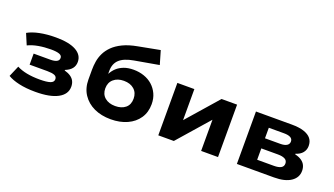

<svg xmlns="http://www.w3.org/2000/svg" viewBox="-66 -1225 3007 1731"><g transform="rotate(20 1438.0 -359.5)"><path d="M310 11Q220 11 152 -4.5Q84 -20 44 -45L89 -150Q131 -128 186 -117.5Q241 -107 309 -107Q376 -107 409 -118Q442 -129 442 -157Q442 -183 418 -192.5Q394 -202 348 -202H179V-308H338Q378 -308 399.5 -319Q421 -330 421 -354Q421 -377 394.5 -387Q368 -397 314 -397Q251 -397 194.5 -387Q138 -377 95 -356L51 -460Q96 -486 165 -500Q234 -514 320 -514Q446 -514 512.5 -477Q579 -440 579 -373Q579 -336 558 -309.5Q537 -283 494 -266V-261Q530 -251 553.5 -235Q577 -219 588.5 -196Q600 -173 600 -143Q600 -70 525 -29.5Q450 11 310 11Z M1033 11Q942 11 872.5 -21.5Q803 -54 763 -114.5Q723 -175 723 -258V-352Q723 -390 729.5 -431Q736 -472 755 -511.5Q774 -551 809 -586Q844 -621 900.5 -648.5Q957 -676 1040 -691L1245 -730L1283 -600L1050 -559Q958 -543 915.5 -503.5Q873 -464 873 -395V-369H875Q891 -400 918 -425Q945 -450 984.5 -465Q1024 -480 1077 -480Q1130 -480 1177 -464Q1224 -448 1259 -417Q1294 -386 1314.5 -342Q1335 -298 1335 -243Q1335 -165 1296.5 -108Q1258 -51 1189.5 -20Q1121 11 1033 11ZM1030 -115Q1091 -115 1128 -145.5Q1165 -176 1165 -234Q1165 -290 1128 -323Q1091 -356 1029 -356Q968 -356 930.5 -323.5Q893 -291 893 -235Q893 -179 930.5 -147Q968 -115 1030 -115Z M1487 0V-503H1650V-190H1637L1911 -503H2060V0H1898V-314H1911L1636 0Z M2241 0V-503H2585Q2656 -503 2702.5 -487.5Q2749 -472 2771.5 -443.5Q2794 -415 2794 -373Q2794 -336 2771.5 -308Q2749 -280 2704 -266L2706 -261Q2744 -252 2768.5 -235Q2793 -218 2804 -194.5Q2815 -171 2815 -142Q2815 -77 2758 -38.5Q2701 0 2597 0ZM2400 -98H2560Q2604 -98 2627.5 -111Q2651 -124 2651 -152Q2651 -181 2627 -194Q2603 -207 2560 -207H2400ZM2400 -304H2546Q2587 -304 2608.5 -317.5Q2630 -331 2630 -356Q2630 -381 2608.5 -393Q2587 -405 2546 -405H2400Z"/></g></svg>

Font: Nunito Sans 7pt SemiExpanded ExtraBold
Style: Regular
Weight: 800
Width: 6
Designer: Vernon Adams
Foundry: Vernon Adams
Version: Version 3.101;gftools[0.9.27]